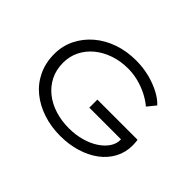

<svg xmlns="http://www.w3.org/2000/svg" viewBox="-132 -988 1281 1281"><g transform="rotate(45 508.5 -347.5)"><path d="M526 10Q441 10 365.5 -15Q290 -40 233.5 -86Q177 -132 145 -199Q113 -266 113 -349Q113 -425 145 -490Q177 -555 233.5 -603.5Q290 -652 366 -678.5Q442 -705 530 -705Q597 -705 657.5 -689.5Q718 -674 766 -648.5Q814 -623 842 -592L794 -533Q761 -561 718.5 -582.5Q676 -604 628 -616.5Q580 -629 531 -629Q460 -629 399 -608Q338 -587 292.5 -549.5Q247 -512 221.5 -461Q196 -410 196 -349Q196 -283 222.5 -230.5Q249 -178 295 -141.5Q341 -105 402 -86Q463 -67 532 -67Q594 -67 648.5 -82Q703 -97 744.5 -124Q786 -151 809 -185.5Q832 -220 831 -259L830 -287L849 -261H532V-337H911Q913 -328 913.5 -318.5Q914 -309 914.5 -301Q915 -293 915 -287Q915 -221 885.5 -166Q856 -111 803.5 -72Q751 -33 680.5 -11.5Q610 10 526 10Z"/></g></svg>

Font: Lexend Tera Light
Style: Regular
Weight: 300
Designer: Bonnie Shaver-Troup, Thomas Jockin
Foundry: Lexend
Version: Version 1.007